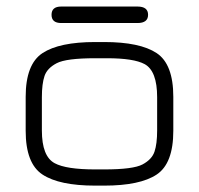

<svg xmlns="http://www.w3.org/2000/svg" viewBox="-20 -582 624 602"><path d="M411.1 -561.5Q444.3 -561.5 444.3 -535.6Q444.3 -509.8 411.1 -509.8H171.9Q141.6 -509.8 141.6 -535.6Q141.6 -561.5 171.9 -561.5ZM306.6 0H278.3Q166 0 113.3 -34.7Q60.5 -69.3 60.5 -171.9V-278.3Q60.5 -380.9 113.3 -415.5Q166 -450.2 278.3 -450.2H306.6Q418.9 -450.2 471.2 -415.5Q523.4 -380.9 523.4 -278.3V-171.9Q523.4 -69.3 471.2 -34.7Q418.9 0 306.6 0ZM278.3 -50.8H306.6Q397.5 -50.8 426.8 -66.4Q456.1 -82 464.4 -106.4Q472.7 -130.9 472.7 -172.9V-277.3Q472.7 -359.4 433.6 -380.9Q399.4 -399.4 315.4 -399.4Q311.5 -399.4 306.6 -399.4H278.3Q187.5 -399.4 157.7 -383.8Q127.9 -368.2 119.6 -343.8Q111.3 -319.3 111.3 -277.3V-172.9Q111.3 -91.8 151.4 -70.3Q187.5 -50.8 278.3 -50.8Z"/></svg>

Font: Jura
Style: Book
Weight: 400
Version: Version 2.5